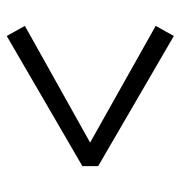

<svg xmlns="http://www.w3.org/2000/svg" viewBox="-3 -615 537 571"><g transform="rotate(-90 265.5 -329.5)"><path d="M57 -306V-353L444 -578L474 -524L127 -330L474 -135L444 -81Z"/></g></svg>

Font: Source Serif Pro
Style: Regular
Weight: 400
Designer: Frank Grießhammer
Foundry: Adobe Systems Incorporated
Version: Version 2.000;PS 1.000;hotconv 16.6.51;makeotf.lib2.5.65220